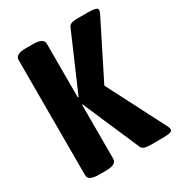

<svg xmlns="http://www.w3.org/2000/svg" viewBox="-168 -813 859 925"><g transform="rotate(-30 261.0 -350.0)"><path d="M54 -30V-670Q54 -702 112 -702H152Q211 -702 211 -670V-372L215 -371L350 -683Q355 -694 367 -698Q379 -702 401 -702H456Q511 -702 511 -687Q511 -680 505 -666L350 -357L516 -34Q522 -23 522 -13Q522 2 470 2H404Q381 2 368 -2Q355 -6 350 -17L214 -331L211 -330V-30Q211 2 152 2H112Q54 2 54 -30Z"/></g></svg>

Font: Asap Condensed
Style: Bold
Weight: 700
Designer: Pablo Cosgaya
Foundry: Omnibus-Type
Version: Version 1.010; ttfautohint (v1.8)